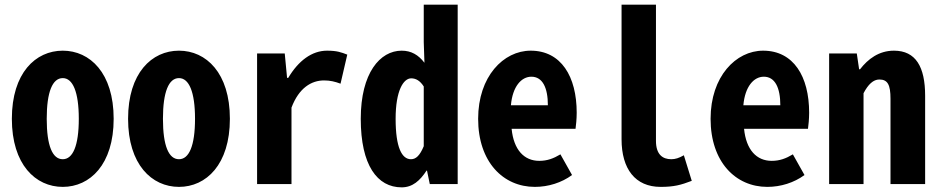

<svg xmlns="http://www.w3.org/2000/svg" viewBox="-20 -792 4040 826"><path d="M250 12C367 12 469 -84 469 -281C469 -478 367 -574 250 -574C133 -574 31 -478 31 -281C31 -84 133 12 250 12ZM250 -107C206 -107 181 -164 181 -281C181 -397 206 -456 250 -456C293 -456 319 -397 319 -281C319 -164 293 -107 250 -107Z M750 12C867 12 969 -84 969 -281C969 -478 867 -574 750 -574C633 -574 531 -478 531 -281C531 -84 633 12 750 12ZM750 -107C706 -107 681 -164 681 -281C681 -397 706 -456 750 -456C793 -456 819 -397 819 -281C819 -164 793 -107 750 -107Z M1086 0H1234V-329C1266 -414 1320 -446 1374 -446C1400 -446 1421 -441 1445 -432L1474 -557C1448 -567 1430 -574 1387 -574C1322 -574 1264 -531 1220 -457H1215L1205 -562H1086Z M1708 14C1755 14 1787 -15 1815 -58H1817L1829 0H1949V-772H1803V-611L1806 -522C1780 -556 1749 -574 1708 -574C1615 -574 1532 -478 1532 -281C1532 -81 1603 14 1708 14ZM1748 -107C1709 -107 1682 -157 1682 -281C1682 -403 1716 -455 1749 -455C1769 -455 1787 -445 1803 -420V-163C1786 -122 1769 -107 1748 -107Z M2281 12C2339 12 2396 -6 2441 -39L2391 -128C2361 -110 2334 -100 2300 -100C2235 -100 2190 -147 2181 -238H2456C2458 -252 2461 -280 2461 -307C2461 -463 2394 -574 2263 -574C2146 -574 2037 -463 2037 -281C2037 -95 2145 12 2281 12ZM2178 -339C2185 -420 2223 -462 2266 -462C2314 -462 2337 -415 2337 -339Z M2822 12C2879 12 2909 4 2956 -14L2922 -124C2901 -112 2885 -107 2868 -107C2830 -107 2802 -128 2802 -186V-772H2654V-193C2654 -65 2713 12 2822 12Z M3281 12C3339 12 3396 -6 3441 -39L3391 -128C3361 -110 3334 -100 3300 -100C3235 -100 3190 -147 3181 -238H3456C3458 -252 3461 -280 3461 -307C3461 -463 3394 -574 3263 -574C3146 -574 3037 -463 3037 -281C3037 -95 3145 12 3281 12ZM3178 -339C3185 -420 3223 -462 3266 -462C3314 -462 3337 -415 3337 -339Z M3547 0H3695V-391C3715 -429 3737 -450 3763 -450C3799 -450 3811 -427 3811 -367V0H3960V-380C3960 -504 3920 -574 3826 -574C3761 -574 3714 -538 3680 -494H3676L3666 -562H3547Z"/></svg>

Font: Noto Sans Mono CJK HK
Style: Bold
Weight: 700
Designer: Ryoko NISHIZUKA 西塚涼子 (kana, bopomofo & ideographs); Paul D. Hunt (Latin, Greek & Cyrillic); Sandoll Communications 산돌커뮤니
Foundry: Adobe
Version: Version 2.004;hotconv 1.0.118;makeotfexe 2.5.65603